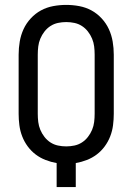

<svg xmlns="http://www.w3.org/2000/svg" viewBox="-20 -763 540 783"><path d="M211 0V-98Q188 -102 166 -110.5Q144 -119 125.5 -133Q107 -147 93 -166Q79 -185 70.5 -207Q62 -229 59 -252.5Q56 -276 56 -299V-540Q56 -567 60.5 -593.5Q65 -620 76 -644Q87 -668 105.5 -688Q124 -708 147 -720.5Q170 -733 196.5 -738Q223 -743 250 -743Q277 -743 303.5 -738Q330 -733 353 -720.5Q376 -708 394.5 -688Q413 -668 424 -644Q435 -620 439.5 -593.5Q444 -567 444 -540V-299Q444 -276 441 -252.5Q438 -229 429.5 -207Q421 -185 407 -166Q393 -147 374.5 -133Q356 -119 334 -110.5Q312 -102 289 -98V0ZM250 -166Q267 -166 283.5 -169.5Q300 -173 314 -182Q328 -191 338.5 -204.5Q349 -218 355.5 -233.5Q362 -249 364 -265.5Q366 -282 366 -299V-540Q366 -557 364 -573.5Q362 -590 355.5 -605.5Q349 -621 338.5 -634.5Q328 -648 314 -657Q300 -666 283.5 -669.5Q267 -673 250 -673Q233 -673 216.5 -669.5Q200 -666 186 -657Q172 -648 161.5 -634.5Q151 -621 144.5 -605.5Q138 -590 136 -573.5Q134 -557 134 -540V-299Q134 -282 136 -265.5Q138 -249 144.5 -233.5Q151 -218 161.5 -204.5Q172 -191 186 -182Q200 -173 216.5 -169.5Q233 -166 250 -166Z"/></svg>

Font: Iosevka Fixed
Style: Regular
Weight: 400
Monospace: yes
Designer: Belleve Invis
Foundry: Belleve Invis
Version: Version 33.2.4